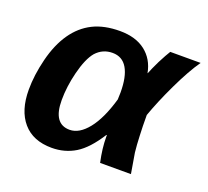

<svg xmlns="http://www.w3.org/2000/svg" viewBox="-100 -659 854 790"><g transform="rotate(20 327.5 -264.0)"><path d="M299 -538Q368 -538 410.5 -505Q453 -472 464 -414H465Q469 -425 475.5 -439Q482 -453 491 -472Q501 -491 508.5 -505Q516 -519 522 -528H655Q638 -504 619.5 -471Q601 -438 581 -396Q561 -354 546 -318Q531 -282 520 -251Q520 -225 520.5 -202.5Q521 -180 522 -160Q523 -140 524 -122.5Q525 -105 527 -89L542 0H407Q394 -59 394 -110V-117H392Q347 -46 301 -18Q255 10 198 10Q116 10 72 -41Q28 -92 28 -183Q28 -247 46 -319Q64 -391 98 -440Q132 -489 181 -513.5Q230 -538 299 -538ZM301 -443Q258 -443 229 -411Q203 -380 186 -312Q170 -248 170 -189Q170 -85 242 -85Q284 -85 322 -132.5Q360 -180 386 -270L387 -301Q387 -370 365.5 -406.5Q344 -443 301 -443Z"/></g></svg>

Font: Libra Sans Modern
Style: Bold Italic
Weight: 700
Italic angle: -12°
Foundry: Stefan Peev, Context Ltd
Version: Version 1.000